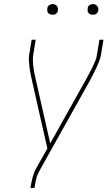

<svg xmlns="http://www.w3.org/2000/svg" viewBox="-20 -932 540 952"><path d="M131 0 132 -7Q136 -30 141.5 -52Q147 -74 158 -95L215 -196L180 -349L139 -531Q133 -557 128.5 -583.5Q124 -610 123 -638Q123 -644 123.5 -650Q124 -656 125 -662L137 -735H157L145 -662Q144 -656 143.5 -650Q143 -644 143 -639Q143 -612 147.5 -586Q152 -560 158 -535L229 -221L407 -539Q415 -554 423 -569Q431 -584 438.5 -599Q446 -614 452.5 -630Q459 -646 461 -662L473 -735H493L481 -662Q478 -644 471.5 -627.5Q465 -611 457.5 -595Q450 -579 441.5 -563Q433 -547 425 -531L176 -86Q165 -67 160 -47Q155 -27 152 -7L151 0ZM440 -859Q434 -859 428.5 -861Q423 -863 419 -867.5Q415 -872 414.5 -878.5Q414 -885 415 -891Q415 -896 417.5 -900Q420 -904 424 -906.5Q428 -909 432 -910.5Q436 -912 441 -912Q447 -912 452.5 -909.5Q458 -907 462 -902.5Q466 -898 467 -891.5Q468 -885 467 -879Q466 -874 463.5 -870Q461 -866 457.5 -863.5Q454 -861 449.5 -860Q445 -859 440 -859ZM240 -859Q234 -859 228.5 -861Q223 -863 219 -867.5Q215 -872 214.5 -878.5Q214 -885 215 -891Q215 -896 217.5 -900Q220 -904 224 -906.5Q228 -909 232 -910.5Q236 -912 241 -912Q247 -912 252.5 -909.5Q258 -907 262 -902.5Q266 -898 267 -891.5Q268 -885 267 -879Q266 -874 263.5 -870Q261 -866 257.5 -863.5Q254 -861 249.5 -860Q245 -859 240 -859Z"/></svg>

Font: Iosevka Term Curly Thin
Style: Italic
Weight: 100
Italic angle: -9°
Designer: Belleve Invis
Foundry: Belleve Invis
Version: Version 32.3.0